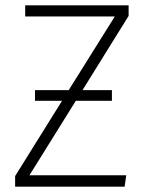

<svg xmlns="http://www.w3.org/2000/svg" viewBox="-20 -704 554 724"><path d="M465 -684H75V-642H413L239 -364H112V-324H214L37 -40V0H450L456 -43H91L266 -324H402V-364H291L465 -644Z"/></svg>

Font: Fira Sans ExtraLight
Style: Regular
Weight: 200
Designer: bBox Type GmbH & Carrois Corporate GbR & Edenspiekermann AG
Foundry: bBox Type GmbH & Carrois Corporate GbR & Edenspiekermann AG
Version: Version 4.300;PS 004.300;hotconv 1.0.88;makeotf.lib2.5.64775